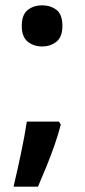

<svg xmlns="http://www.w3.org/2000/svg" viewBox="-20 -574 319 723"><path d="M209 -105Q200 -70 186 -29.5Q172 11 155.5 51.5Q139 92 123 129H31Q38 100 45 68Q52 36 59 3.5Q66 -29 71.5 -59.5Q77 -90 81 -116H202ZM62 -476Q62 -519 84.5 -536.5Q107 -554 138 -554Q170 -554 192.5 -537Q215 -520 215 -476Q215 -435 192.5 -417Q170 -399 138 -399Q107 -399 84.5 -417Q62 -435 62 -476Z"/></svg>

Font: Noto Sans Thai SemiBold
Style: Regular
Weight: 600
Version: Version 2.001